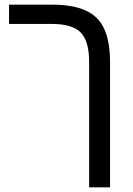

<svg xmlns="http://www.w3.org/2000/svg" viewBox="-20 -619 574 827"><path d="M454 188H364V-352Q364 -441 328 -478.5Q292 -516 202 -516H19V-599H203Q293 -599 348.5 -574Q404 -549 429 -494.5Q454 -440 454 -351Z"/></svg>

Font: Noto Sans Hebrew Droid
Style: Regular
Weight: 400
Designer: Monotype Design Team
Foundry: Monotype Imaging Inc.
Version: Version 1.100